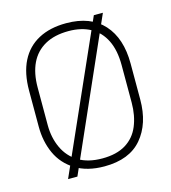

<svg xmlns="http://www.w3.org/2000/svg" viewBox="-86 -585 601 676"><g transform="rotate(-15 214.0 -247.0)"><path d="M350 -514H317L80 20H114ZM398 -185V-316Q398 -408 351 -460Q304 -512 215 -512Q156 -512 114 -489.5Q72 -467 50 -423.5Q28 -380 28 -316V-185Q28 -131 48 -87Q68 -43 110.5 -16.5Q153 10 216 10Q307 10 352.5 -43.5Q398 -97 398 -185ZM366 -319V-182Q366 -135 350.5 -97.5Q335 -60 301.5 -39.5Q268 -19 216 -19Q164 -19 129.5 -40Q95 -61 77.5 -98.5Q60 -136 60 -182V-319Q60 -371 77.5 -407.5Q95 -444 130 -463.5Q165 -483 216 -483Q263 -483 296.5 -464.5Q330 -446 348 -409.5Q366 -373 366 -319Z"/></g></svg>

Font: Advent Pro ExtraLight
Style: Regular
Weight: 250
Version: Version 3.000